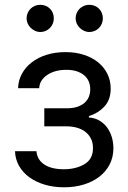

<svg xmlns="http://www.w3.org/2000/svg" viewBox="-20 -770 534 801"><path d="M42.6 -139.2H132.1Q133.5 -120.7 142.2 -106.7Q150.9 -92.7 165.7 -83.1Q180.4 -73.5 200.8 -68.7Q221.2 -63.9 245.7 -63.9Q296.2 -63.9 332 -84.9Q367.9 -105.8 367.9 -152Q367.9 -175.8 358.8 -192.8Q349.8 -209.9 334.7 -221.1Q319.6 -232.2 299.7 -237.6Q279.8 -242.9 258.5 -242.9H164.8V-318.2H258.5Q283.7 -318.2 302 -324.2Q320.3 -330.3 332.6 -340.9Q344.8 -351.6 350.7 -366.1Q356.5 -380.7 356.5 -397.7Q356.5 -415.8 350 -430.8Q343.4 -445.7 330.6 -456.3Q317.8 -467 299.4 -472.8Q280.9 -478.7 257.1 -478.7Q208.8 -478.7 177.2 -457.4Q144.9 -435.4 143.5 -402H55.4Q56.5 -435 71.6 -462.5Q86.6 -490.1 112.7 -510.1Q138.8 -530.2 174.5 -541.4Q210.2 -552.6 252.8 -552.6Q296.2 -552.6 331 -541Q365.8 -529.5 390.4 -509.1Q415.1 -488.6 428.4 -460.9Q441.8 -433.2 441.8 -400.6Q441.8 -354 415.8 -326Q389.9 -297.9 350.9 -285.5V-279.8Q376.1 -278.1 395.2 -266.7Q414.4 -255.3 427.2 -237.6Q440 -219.8 446.6 -197.6Q453.1 -175.4 453.1 -152Q453.1 -114.7 437.7 -84.5Q422.2 -54.3 394.7 -33Q367.2 -11.7 329.5 -0.2Q291.9 11.4 247.2 11.4Q203.8 11.4 166.7 0.4Q129.6 -10.7 102.5 -30.4Q75.3 -50.1 59.5 -77.9Q43.7 -105.8 42.6 -139.2ZM295.5 -693.2Q295.5 -704.9 299.9 -715.4Q304.3 -725.9 312 -733.5Q319.6 -741.1 330.1 -745.6Q340.6 -750 352.3 -750Q364.7 -750 375 -745.7Q385.3 -741.5 392.9 -733.8Q400.6 -726.2 404.8 -715.9Q409.1 -705.6 409.1 -693.2Q409.1 -681.5 404.7 -671Q400.2 -660.5 392.6 -652.9Q384.9 -645.2 374.5 -640.8Q364 -636.4 352.3 -636.4Q341.3 -636.4 331 -641.2Q320.7 -646 312.7 -653.8Q304.7 -661.6 300.1 -671.9Q295.5 -682.2 295.5 -693.2ZM90.9 -693.2Q90.9 -704.9 95.3 -715.4Q99.8 -725.9 107.4 -733.5Q115.1 -741.1 125.5 -745.6Q136 -750 147.7 -750Q160.2 -750 170.5 -745.7Q180.8 -741.5 188.4 -733.8Q196 -726.2 200.3 -715.9Q204.5 -705.6 204.5 -693.2Q204.5 -681.5 200.1 -671Q195.7 -660.5 188 -652.9Q180.4 -645.2 169.9 -640.8Q159.4 -636.4 147.7 -636.4Q136.7 -636.4 126.4 -641.2Q116.1 -646 108.1 -653.8Q100.1 -661.6 95.5 -671.9Q90.9 -682.2 90.9 -693.2Z"/></svg>

Font: Inter P
Style: Regular
Weight: 400
Designer: Rasmus Andersson
Foundry: rsms
Version: Version 3.018;git-588b23468